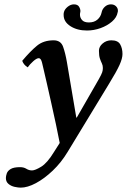

<svg xmlns="http://www.w3.org/2000/svg" viewBox="-20 -629 582 881"><path d="M287 -344 330 -90 332 -89 433 -265Q446 -288 449 -297.5Q452 -307 452 -317Q452 -329 447.5 -338Q443 -347 438.5 -360Q434 -373 434 -396Q434 -415 451 -429.5Q468 -444 491 -444Q521 -444 531.5 -425.5Q542 -407 542 -381Q542 -361 528.5 -331Q515 -301 480 -244L291 67Q261 117 222 154Q183 191 144.5 211.5Q106 232 75 232Q64 232 47.5 228.5Q31 225 19 215Q7 205 7 188Q7 179 11 167Q15 155 29 146.5Q43 138 72 138Q89 138 101 145.5Q113 153 127 153Q141 153 169 136Q197 119 228 68L254 27Q247 -11 236.5 -59.5Q226 -108 215 -157.5Q204 -207 194.5 -248.5Q185 -290 179 -315.5Q173 -341 173 -341Q168 -362 158 -362Q148 -362 132.5 -348Q117 -334 107 -320Q88 -332 82 -350Q120 -395 150 -419.5Q180 -444 226 -444Q259 -444 269.5 -414.5Q280 -385 287 -344ZM520 -573Q516 -549 494 -530Q472 -511 441.5 -500Q411 -489 379 -489Q334 -489 303 -509Q272 -529 272 -560Q272 -563 272 -566Q272 -569 273 -572Q276 -586 290 -597.5Q304 -609 319 -609Q336 -609 342.5 -598.5Q349 -588 349 -578Q349 -576 348.5 -574.5Q348 -573 348 -571Q347 -568 347 -561Q347 -548 356.5 -537Q366 -526 388 -526Q412 -526 427 -539Q442 -552 446 -571Q449 -587 461 -598Q473 -609 489 -609Q503 -609 512 -600.5Q521 -592 521 -580Q521 -575 520 -573Z"/></svg>

Font: Libertinus Serif SemiBold
Style: Italic
Weight: 600
Italic angle: -11.5°
Designer: Philipp H. Poll, Khaled Hosny
Foundry: Caleb Maclennan
Version: Version 7.051;RELEASE